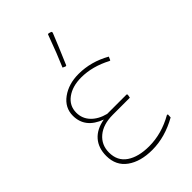

<svg xmlns="http://www.w3.org/2000/svg" viewBox="-207 -754 839 839"><g transform="rotate(-45 213.0 -334.5)"><path d="M255 -674 260 -675 273 -671 275 -665Q251 -605 215 -521L210 -520L197 -526Q221 -581 255 -674ZM220 6Q148 6 103.5 -26Q59 -58 59 -118Q59 -167 86 -198Q113 -229 164 -238Q80 -269 80 -345Q80 -395 122.5 -426Q165 -457 227 -457Q303 -457 374 -417L367 -401H363Q293 -438 224 -438Q170 -438 135 -412.5Q100 -387 100 -344Q100 -308 124.5 -282Q149 -256 192 -245H312L315 -241L312 -225H207Q147 -225 112.5 -196Q78 -167 78 -120Q78 -68 117 -41.5Q156 -15 222 -15Q299 -15 373 -57L378 -56L377 -38Q299 6 220 6Z"/></g></svg>

Font: Alegreya Sans SC Thin
Style: Regular
Weight: 100
Designer: Juan Pablo del Peral
Foundry: Huerta Tipografica
Version: Version 2.007